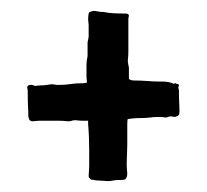

<svg xmlns="http://www.w3.org/2000/svg" viewBox="-20 -484 380 353"><path d="M309 -328Q309 -326 308.5 -325.5Q308 -325 308 -323Q308 -321 308.5 -320Q309 -319 309 -318Q309 -304 309.5 -294.5Q310 -285 310 -282Q310 -272 308 -272Q304 -269 300 -269Q299 -269 298 -269.5Q297 -270 295 -270Q291 -270 289 -269Q288 -268 284 -268Q283 -268 280 -268.5Q277 -269 270 -269Q264 -269 256.5 -268Q249 -267 241 -267Q233 -267 226.5 -266.5Q220 -266 215 -265Q214 -264 214 -256V-218Q214 -209 213.5 -200Q213 -191 213 -180Q213 -176 213.5 -171Q214 -166 214 -165Q214 -158 210 -154Q207 -153 197 -153Q192 -153 187.5 -152Q183 -151 178 -151Q176 -151 171 -151.5Q166 -152 164 -152Q159 -152 155.5 -152.5Q152 -153 147 -154L145 -156Q143 -158 143 -160Q143 -161 143.5 -169Q144 -177 144 -178V-182V-183V-184V-186V-198V-199V-200V-201V-202V-204V-205V-209Q144 -220 143.5 -232.5Q143 -245 142 -256V-262H134Q127 -262 123.5 -262.5Q120 -263 119 -263Q114 -263 112 -262Q110 -261 105 -261Q103 -261 99.5 -261.5Q96 -262 88 -262H52Q48 -262 44.5 -261.5Q41 -261 40 -261Q36 -261 34 -264Q32 -268 32 -271V-275V-276V-277V-278Q32 -282 31.5 -288.5Q31 -295 31 -317Q31 -319 30.5 -320.5Q30 -322 30 -323Q30 -325 31 -326Q33 -328 36 -328Q40 -328 42 -327Q43 -326 45 -326Q46 -326 48.5 -326.5Q51 -327 54 -327Q62 -327 67 -328Q72 -329 75 -329Q80 -329 83 -328H92Q100 -328 110 -329.5Q120 -331 133 -331Q135 -331 136.5 -331.5Q138 -332 140 -332Q140 -334 139.5 -337Q139 -340 139 -343V-359V-360V-361V-362V-364V-365Q139 -371 141 -381V-405Q141 -407 142 -411Q143 -415 143 -417V-438Q143 -440 142.5 -443.5Q142 -447 142 -449Q142 -451 142.5 -456Q143 -461 145 -462Q151 -464 153 -464Q155 -464 159.5 -463Q164 -462 170 -462Q180 -460 190.5 -459.5Q201 -459 213 -459Q217 -458 217 -455Q217 -454 216.5 -452.5Q216 -451 216 -448V-391Q216 -383 215.5 -378.5Q215 -374 215 -372Q215 -368 217 -360V-339Q220 -336 227 -336Q239 -336 251.5 -335Q264 -334 281 -334Q285 -334 290 -333Q295 -332 297 -331Q298 -330 299 -330Q300 -330 300.5 -330.5Q301 -331 302 -331Q303 -331 304 -330Q307 -330 309 -328Z"/></svg>

Font: Kirang Haerang sl
Style: Regular
Weight: 400
Version: Version 1.00